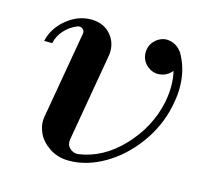

<svg xmlns="http://www.w3.org/2000/svg" viewBox="-84 -623 781 729"><g transform="rotate(15 306.5 -258.0)"><path d="M245.1 12.2Q200.7 12.2 167.7 -10Q134.8 -32.2 121.3 -62.3Q107.9 -92.3 111.8 -120.1Q156.7 -377.9 171.9 -466.8Q174.8 -478 165.3 -485.6Q155.8 -493.2 145 -488.8Q116.7 -478 95.7 -454.8Q74.7 -431.6 68.8 -402.8H37.1Q48.3 -454.6 92.8 -491.2Q137.2 -527.8 189 -527.8Q240.7 -527.8 269.5 -491.2Q298.3 -454.6 287.1 -402.8Q246.1 -168.9 229 -66.9Q225.6 -45.9 239.5 -32.7Q253.4 -19.5 272 -21Q367.7 -33.7 443.6 -114Q519.5 -194.3 541 -296.9Q554.2 -363.8 541 -419.9Q526.9 -402.8 507.6 -396.7Q488.3 -390.6 470.7 -395.3Q453.1 -399.9 439.9 -413.1Q420.4 -432.6 420.4 -460.4Q420.4 -488.3 439.9 -507.8Q452.1 -520.5 469.7 -525.9Q487.3 -531.2 508.5 -524.2Q529.8 -517.1 545.9 -495.1Q597.2 -408.7 571.8 -290Q554.7 -208 503.9 -138.2Q453.1 -68.4 384 -28.1Q314.9 12.2 245.1 12.2Z"/></g></svg>

Font: Fin Serif Display
Style: Italic
Weight: 400
Italic angle: -12°
Designer: J. Blake Harris
Version: Version 1.006;FEAKit 1.0